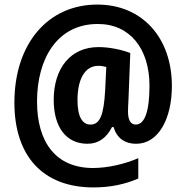

<svg xmlns="http://www.w3.org/2000/svg" viewBox="-20 -740 815 840"><path d="M732 -364C732 -575 602 -720 406 -720C188 -720 43 -547 43 -291C43 -57 168 80 389 80C463 80 528 66 585 41V-48C525 -22 451 -5 387 -5C224 -5 142 -118 142 -296C142 -484 231 -635 407 -635C548 -636 634 -527 634 -365C634 -250 612 -195 574 -195C554 -195 540 -211 540 -252C540 -265 541 -284 542 -302L550 -508C512 -523 457 -534 411 -534C289 -534 215 -442 215 -303C215 -184 269 -111 363 -111C411 -111 446 -137 470 -184H477C490 -138 524 -111 576 -111C673 -111 732 -220 732 -364ZM319 -302C319 -391 350 -452 410 -452C423 -452 434 -450 445 -447L440 -344C434 -239 418 -195 376 -195C341 -195 319 -228 319 -302Z"/></svg>

Font: Noto Sans Armenian Condensed
Style: Regular
Weight: 400
Width: 3
Designer: Monotype Design Team
Foundry: Monotype Imaging Inc.
Version: Version 2.008